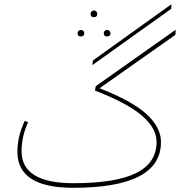

<svg xmlns="http://www.w3.org/2000/svg" viewBox="-20 -884 911 916"><path d="M420 -573 424 -596 798 -864 797 -842ZM412 -818Q412 -824 416.5 -829Q421 -834 428 -834Q435 -834 439.5 -829Q444 -824 444 -818Q444 -802 428 -802Q412 -802 412 -818ZM818 -742 817 -718 455 -463Q609 -403 678.5 -340Q748 -277 748 -206Q748 12 329 12Q63 12 63 -160Q63 -234 98 -307L114 -301Q83 -233 83 -162Q83 -10 331 -10Q532 -10 629.5 -58.5Q727 -107 727 -207Q727 -272 657.5 -332Q588 -392 433 -452L437 -473ZM350 -726Q350 -732 354.5 -736.5Q359 -741 366 -741Q373 -741 377.5 -736.5Q382 -732 382 -726Q382 -710 366 -710Q350 -710 350 -726ZM475 -726Q475 -732 479.5 -736.5Q484 -741 491 -741Q498 -741 502.5 -736.5Q507 -732 507 -726Q507 -710 491 -710Q475 -710 475 -726Z"/></svg>

Font: FiraGO Thin
Style: Regular
Weight: 100
Designer: bBox Type
Foundry: bBox Type GmbH
Version: Version 1.001;PS 001.001;hotconv 1.0.88;makeotf.lib2.5.64775